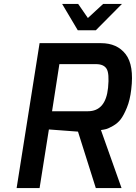

<svg xmlns="http://www.w3.org/2000/svg" viewBox="-20 -950 687 970"><path d="M294 -930H375L424 -859L501 -930H596L464 -797H373ZM64 0 180 -732H490Q572 -732 615 -676Q658 -620 643 -498Q637 -445 621 -406Q605 -367 589.5 -347Q574 -327 551 -314Q528 -301 516.5 -298Q505 -295 490 -293L594 0H464L374 -285L227 -296L180 0ZM243 -388H424Q514 -388 526 -507Q533 -579 518.5 -602.5Q504 -626 465 -626H280Z"/></svg>

Font: Exo
Style: DemiBoldItalic
Weight: 600
Designer: Natanael Gama
Version: Version 1